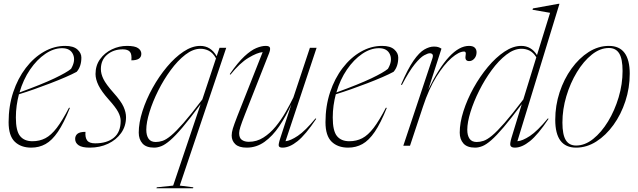

<svg xmlns="http://www.w3.org/2000/svg" viewBox="-20 -762 3338 1004"><path d="M345.5 -197.5Q313.5 -118 282.8 -72.8Q252 -27.5 218.2 -8.8Q184.5 10 143.5 10Q89 10 57 -21.2Q25 -52.5 25 -123Q25 -207 49 -279.5Q73 -352 114.8 -406.5Q156.5 -461 209.8 -491.5Q263 -522 321 -522Q363.5 -522 384.5 -503.5Q405.5 -485 405.5 -461Q405.5 -414.5 381 -386.5Q358 -374 322.2 -358.5Q286.5 -343 244.2 -326.8Q202 -310.5 159.2 -295.5Q116.5 -280.5 79 -269Q71.5 -240.5 67.2 -210Q63 -179.5 63 -147.5Q63 -77.5 85 -50.5Q107 -23.5 149.5 -23.5Q187 -23.5 217.2 -39.2Q247.5 -55 276.8 -93.2Q306 -131.5 341 -199ZM304.5 -510Q260.5 -510 216.8 -480.2Q173 -450.5 137.2 -398.2Q101.5 -346 82 -278.5Q200 -321.5 264.5 -352.2Q329 -383 351.5 -402Q376.5 -444.5 362.2 -477.2Q348 -510 304.5 -510Z M427 -72.5Q424.5 -43 435.5 -28Q446.5 -12.5 477.5 -12.5Q539.5 -12.5 575.2 -41.8Q611 -71 611 -130Q611 -151.5 598 -176.2Q585 -201 548 -242Q511 -283.5 495.2 -315.5Q479.5 -347.5 479.5 -375Q479.5 -419.5 503.2 -452.5Q527 -485.5 564.8 -503.8Q602.5 -522 644 -522Q685.5 -522 702.2 -510.2Q719 -498.5 719 -480.5Q719 -446.5 667 -446.5Q670 -479.5 659 -491.5Q648 -504 622 -504Q573.5 -504 540.5 -476.2Q507.5 -448.5 507.5 -400.5Q507.5 -376 520.8 -348.8Q534 -321.5 573.5 -277Q613 -233 626 -203.8Q639 -174.5 639 -149.5Q639 -102.5 613.5 -66.5Q588 -30.5 545 -10.2Q502 10 449.5 10Q409 10 391 -2.5Q373 -15 373 -35.5Q373 -52.5 385.2 -62.5Q397.5 -72.5 427 -72.5Z M885.5 208.5 1029 -217Q973.5 -142 935.2 -96.8Q897 -51.5 870.2 -28.5Q843.5 -5.5 823.8 2.2Q804 10 786 10Q744 10 724.8 -12Q705.5 -34 705.5 -68.5Q705.5 -120 725 -181Q744.5 -242 777.8 -302Q811 -362 852.8 -412Q894.5 -462 939.5 -492Q984.5 -522 1027 -522Q1082.5 -522 1113 -468L1128 -512H1163L920 208.5L991 217.5L989.5 222.5H798L800 217.5ZM745 -83.5Q745 -54 756.8 -36.8Q768.5 -19.5 794.5 -19.5Q811.5 -19.5 830 -25.5Q848.5 -31.5 874.2 -52.8Q900 -74 939.5 -119Q979 -164 1038 -242L1109.5 -457Q1093 -486 1072.2 -496.5Q1051.5 -507 1028.5 -507Q989.5 -507 949.2 -476Q909 -445 872.5 -395.2Q836 -345.5 807.2 -288Q778.5 -230.5 761.8 -176.2Q745 -122 745 -83.5Z M1446 -40.5 1503.5 -216.5Q1475 -153.5 1440.2 -102Q1405.5 -50.5 1363.2 -20.2Q1321 10 1270 10Q1229.5 10 1210.5 -8Q1191.5 -26 1191.5 -53.5Q1191.5 -69.5 1197.5 -89.5Q1203.5 -109.5 1221 -154.5L1353.5 -489.5Q1325 -487 1279.5 -459.8Q1234 -432.5 1185 -371.5L1181.5 -374.5Q1224 -436 1258.5 -467.8Q1293 -499.5 1320.5 -510.8Q1348 -522 1369.5 -522Q1389 -522 1391.8 -512Q1394.5 -502 1386 -481L1261 -164Q1243.5 -119.5 1237 -98.5Q1230.5 -77.5 1230.5 -66Q1230.5 -40.5 1244.8 -30.5Q1259 -20.5 1281 -20.5Q1322.5 -20.5 1357.5 -42.8Q1392.5 -65 1421.5 -100.2Q1450.5 -135.5 1473.5 -175.8Q1496.5 -216 1514 -252L1600.5 -512H1635.5L1473 -23.5Q1499 -26 1537.8 -52Q1576.5 -78 1630 -143L1633.5 -140.5Q1578 -57.5 1536 -23.8Q1494 10 1457.5 10Q1440.5 10 1437.8 1.2Q1435 -7.5 1446 -40.5Z M2002.5 -197.5Q1970.5 -118 1939.8 -72.8Q1909 -27.5 1875.2 -8.8Q1841.5 10 1800.5 10Q1746 10 1714 -21.2Q1682 -52.5 1682 -123Q1682 -207 1706 -279.5Q1730 -352 1771.8 -406.5Q1813.5 -461 1866.8 -491.5Q1920 -522 1978 -522Q2020.5 -522 2041.5 -503.5Q2062.5 -485 2062.5 -461Q2062.5 -414.5 2038 -386.5Q2015 -374 1979.2 -358.5Q1943.5 -343 1901.2 -326.8Q1859 -310.5 1816.2 -295.5Q1773.5 -280.5 1736 -269Q1728.5 -240.5 1724.2 -210Q1720 -179.5 1720 -147.5Q1720 -77.5 1742 -50.5Q1764 -23.5 1806.5 -23.5Q1844 -23.5 1874.2 -39.2Q1904.5 -55 1933.8 -93.2Q1963 -131.5 1998 -199ZM1961.5 -510Q1917.5 -510 1873.8 -480.2Q1830 -450.5 1794.2 -398.2Q1758.5 -346 1739 -278.5Q1857 -321.5 1921.5 -352.2Q1986 -383 2008.5 -402Q2033.5 -444.5 2019.2 -477.2Q2005 -510 1961.5 -510Z M2240.5 -455Q2246 -471 2241.8 -477.2Q2237.5 -483.5 2227.5 -483.5Q2217.5 -483.5 2197.8 -472.8Q2178 -462 2149 -426.5Q2120 -391 2081.5 -317.5L2077 -319.5Q2112.5 -402 2142.5 -445Q2172.5 -488 2199 -503.2Q2225.5 -518.5 2249 -518.5Q2262.5 -518.5 2271.2 -515.8Q2280 -513 2288.5 -507.5L2219.5 -293.5Q2331 -522 2432.5 -522Q2453 -522 2462.5 -512.8Q2472 -503.5 2472 -489Q2472 -469 2460.5 -455.8Q2449 -442.5 2433.5 -442.5Q2410 -442.5 2414.5 -470Q2417 -483.5 2414.8 -488Q2412.5 -492.5 2407 -492.5Q2380 -492.5 2341 -458.8Q2302 -425 2262 -360.8Q2222 -296.5 2192 -205L2124 0H2089Z M2848.5 -140.5Q2793 -57.5 2751 -23.8Q2709 10 2672.5 10Q2655.5 10 2650 1.2Q2644.5 -7.5 2654.5 -41L2708.5 -217.5Q2652.5 -142.5 2614 -97.2Q2575.5 -52 2548.8 -28.8Q2522 -5.5 2502.2 2.2Q2482.5 10 2464.5 10Q2422.5 10 2403.2 -12Q2384 -34 2384 -68.5Q2384 -120 2403.5 -181Q2423 -242 2456.2 -302Q2489.5 -362 2531.2 -412Q2573 -462 2618 -492Q2663 -522 2705.5 -522Q2758 -522 2788 -474L2856.5 -695L2764.5 -711L2767 -718L2899 -742H2905.5L2685.5 -23.5Q2711.5 -25 2750.8 -50.8Q2790 -76.5 2845 -143ZM2423.5 -83.5Q2423.5 -54 2435.2 -36.8Q2447 -19.5 2473 -19.5Q2490 -19.5 2508.5 -25.5Q2527 -31.5 2552.8 -52.8Q2578.5 -74 2618 -119Q2657.5 -164 2716.5 -242L2784.5 -462.5Q2768.5 -488 2748.8 -497.5Q2729 -507 2707 -507Q2668 -507 2627.8 -476Q2587.5 -445 2551 -395.2Q2514.5 -345.5 2485.8 -288Q2457 -230.5 2440.2 -176.2Q2423.5 -122 2423.5 -83.5Z M3164 -522Q3273 -522 3273 -376.5Q3273 -302 3250.2 -232.8Q3227.5 -163.5 3188 -108.8Q3148.5 -54 3098.2 -22Q3048 10 2992.5 10Q2883.5 10 2883.5 -135.5Q2883.5 -210 2906.2 -279.2Q2929 -348.5 2968.5 -403.2Q3008 -458 3058.2 -490Q3108.5 -522 3164 -522ZM2992.5 -1Q3038.5 -1 3081.8 -35.5Q3125 -70 3159.8 -127.2Q3194.5 -184.5 3215 -253.2Q3235.5 -322 3235.5 -391Q3235.5 -454 3218 -482.5Q3200.5 -511 3164 -511Q3118 -511 3074.8 -476.5Q3031.5 -442 2996.8 -384.8Q2962 -327.5 2941.5 -258.8Q2921 -190 2921 -121Q2921 -58 2938.5 -29.5Q2956 -1 2992.5 -1Z"/></svg>

Font: Newsreader Display ExtraLight
Style: Italic
Weight: 275
Italic angle: -17°
Designer: Hugues Gentile
Foundry: Production Type
Version: Version 1.001